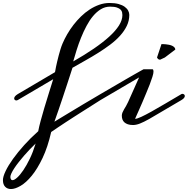

<svg xmlns="http://www.w3.org/2000/svg" viewBox="-120 -839 1273 1302"><path d="M376.5 -422.4Q454.1 -466.8 515.9 -509Q577.6 -551.3 620.8 -590.6Q664.1 -629.9 687 -666.5Q710 -703.1 710 -736.8Q710 -745.1 708 -755.1Q706.1 -765.1 697.8 -773.7Q689.5 -782.2 672.6 -788.1Q655.8 -793.9 626.5 -793.9Q592.8 -793.9 564.2 -776.6Q535.6 -759.3 511.2 -730.2Q486.8 -701.2 466.6 -663.1Q446.3 -625 429.7 -583.7Q413.1 -542.5 399.9 -500.7Q386.7 -459 376.5 -422.4ZM561 -200.7Q567.4 -203.1 569.8 -203.1Q575.7 -203.1 579.3 -199.2Q583 -195.3 583 -189Q583 -182.1 578.1 -174.6Q573.2 -167 561 -160.2L435.5 -80.6Q409.2 -64 381.1 -45.9Q353 -27.8 325.4 -9.8Q297.9 8.3 272.7 25.1Q247.6 42 227.1 56.2Q203.6 159.2 168.7 232.4Q133.8 305.7 95.5 352.5Q57.1 399.4 19.8 421.1Q-17.6 442.9 -45.4 442.9Q-70.3 442.9 -85.2 427.2Q-100.1 411.6 -100.1 382.3Q-100.1 358.9 -82 321Q-64 283.2 -31.7 238.3Q0.5 193.4 44.2 144.8Q87.9 96.2 139.2 50.8Q145 20 155.8 -20Q166.5 -60.1 180.2 -106Q193.8 -151.9 209.5 -201.7Q225.1 -251.5 240.7 -301.8L0 -160.2Q-6.3 -157.7 -8.8 -157.7Q-15.1 -157.7 -19.5 -161.6Q-23.9 -165.5 -23.9 -171.9Q-23.9 -177.7 -18.6 -185.1Q-13.2 -192.4 0 -200.7Q35.6 -221.7 71.8 -242.9Q107.9 -264.2 141.4 -283.9Q174.8 -303.7 203.6 -320.6Q232.4 -337.4 252.9 -349.6Q252.9 -349.6 254.9 -359.4Q256.3 -368.7 259.5 -384.5Q262.7 -400.4 267.6 -420.9Q272.5 -441.4 278.1 -462.9Q283.7 -484.4 290.3 -505.6Q296.9 -526.9 304.2 -543.9Q316.9 -574.2 335.7 -606.7Q354.5 -639.2 377.9 -669.7Q401.4 -700.2 429.2 -727.3Q457 -754.4 488.3 -774.7Q519.5 -794.9 553.5 -806.9Q587.4 -818.8 623 -818.8Q658.7 -818.8 684.1 -811.8Q709.5 -804.7 725.6 -793Q741.7 -781.2 749.3 -766.8Q756.8 -752.4 756.8 -737.8Q756.8 -698.7 740 -663.8Q723.1 -628.9 694.6 -597.2Q666 -565.4 627.7 -536.6Q589.4 -507.8 546.6 -481Q503.9 -454.1 459 -429Q414.1 -403.8 371.6 -379.4Q353 -322.3 336.7 -272.2Q320.3 -222.2 305.4 -177.5Q290.5 -132.8 276.6 -92.3Q262.7 -51.8 249 -13.7Q268.1 -25.4 291.5 -39.6Q314.9 -53.7 340.3 -69.1Q365.7 -84.5 392.1 -100.3Q418.5 -116.2 442.9 -130.9ZM-49.8 361.3Q-48.3 382.8 -35.2 382.8Q-22.9 382.8 -3.4 365.2Q16.1 347.7 38.3 314.9Q60.5 282.2 82.5 236.6Q104.5 190.9 121.6 134.3Q102.5 152.3 82.3 173.6Q62 194.8 43 216.8Q23.9 238.8 7.1 260.3Q-9.8 281.7 -22.5 301Q-35.2 320.3 -42.5 335.9Q-49.8 351.6 -49.8 361.3ZM1109.9 -160.2Q1034.2 -116.7 981.4 -84.7Q928.7 -52.7 891.6 -32Q854.5 -11.2 828.9 -1.2Q803.2 8.8 782.2 8.8Q761.7 8.8 747.3 3.9Q732.9 -1 723.6 -9.3Q714.4 -17.6 710.2 -29.3Q706.1 -41 706.1 -54.7Q706.1 -64.9 710.4 -75.7Q714.8 -86.4 721.4 -97.7Q728 -108.9 735.4 -121.3Q742.7 -133.8 749 -147.9L823.2 -314L561 -160.2Q554.7 -157.7 552.2 -157.7Q546.4 -157.7 541.7 -161.6Q537.1 -165.5 537.1 -171.9Q537.1 -177.7 542.2 -185.1Q547.4 -192.4 561 -200.7L687.5 -274.4Q712.4 -289.1 737.8 -303.7Q763.2 -318.4 785.4 -331.1Q807.6 -343.8 825.4 -353.8Q843.3 -363.8 853 -369.1H916Q918 -367.7 919.4 -364.3Q920.9 -360.8 920.9 -354Q920.9 -341.3 913.6 -318.1Q906.2 -294.9 895.3 -266.1Q884.3 -237.3 870.8 -205.8Q857.4 -174.3 845.7 -146Q834 -118.2 821.3 -90.3Q808.6 -62.5 795.9 -33.2Q809.1 -33.2 837.6 -46.4Q866.2 -59.6 907 -82.3Q947.8 -105 999.3 -135.5Q1050.8 -166 1109.9 -200.7Q1111.8 -202.6 1117.2 -202.6Q1123 -202.6 1128.2 -198.7Q1133.3 -194.8 1133.3 -188Q1133.3 -182.1 1128.2 -175Q1123 -168 1109.9 -160.2ZM975.1 -540Q978 -540 986.1 -539.8Q994.1 -539.6 1004.4 -538.6Q1014.6 -537.6 1025.9 -535.4Q1037.1 -533.2 1046.4 -529.1Q1055.7 -524.9 1062 -518.6Q1068.4 -512.2 1068.8 -502.9L998 -449.2L965.8 -434.1Q957 -434.1 952.1 -439Q947.3 -443.8 944.8 -449.2Z"/></svg>

Font: Meddon
Style: Regular
Weight: 400
Designer: Vernon Adams
Foundry: Vernon Adams
Version: Version 1.000